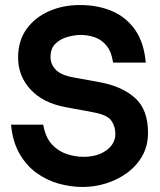

<svg xmlns="http://www.w3.org/2000/svg" viewBox="-20 -732 635 764"><path d="M309 12Q261 12 213 -1.5Q165 -15 124.5 -44.5Q84 -74 57 -121.5Q30 -169 24 -236H152Q161 -185 186.5 -157.5Q212 -130 246 -119Q280 -108 312 -108Q368 -108 403.5 -134Q439 -160 439 -200Q439 -229 423 -252Q407 -275 352 -285L239 -306Q150 -323 101 -376.5Q52 -430 52 -503Q52 -569 85 -615.5Q118 -662 174 -687Q230 -712 298 -712Q369 -712 425.5 -688Q482 -664 517.5 -613.5Q553 -563 560 -483H430Q423 -528 403 -551.5Q383 -575 356 -584Q329 -593 302 -593Q277 -593 248.5 -585Q220 -577 200.5 -558Q181 -539 181 -505Q181 -477 201.5 -455Q222 -433 272 -424L376 -405Q465 -389 517 -342.5Q569 -296 569 -204Q569 -152 546.5 -112Q524 -72 486.5 -44.5Q449 -17 403 -2.5Q357 12 309 12Z"/></svg>

Font: Host Grotesk Black
Style: Regular
Weight: 900
Designer: Doğukan Karapınar based on Poppins by Indian Type Foundry, Jonny Pinhorn
Foundry: Element Type
Version: Version 1.000; ttfautohint (v1.8.4.7-5d5b);gftools[0.9.33]